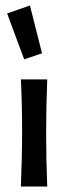

<svg xmlns="http://www.w3.org/2000/svg" viewBox="-20 -675 240 699"><path d="M152 4H56Q65 -208 56 -386H152Q144 -190 152 4ZM89 -655 133 -481 68 -459 6 -626Z"/></svg>

Font: GFS Neohellenic Rg
Style: Bold
Weight: 700
Designer: Designed by Takis Katsoulidis and George D. Matthiopoulos.
Foundry: Designed by Takis Katsoulidis and George D. Matthiopoulos.
Version: Version 1.0